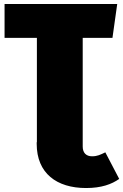

<svg xmlns="http://www.w3.org/2000/svg" viewBox="-20 -718 621 968"><path d="M511 50C486 62 471 70 444 70C415 70 397 53 397 21V-527H547L571 -698H3V-527H166V-1H165V7C165 156 266 230 414 230C491 230 543 211 581 184Z"/></svg>

Font: Fira Sans Ultra
Style: Regular
Weight: 950
Designer: Carrois Corporate & Edenspiekermann AG
Foundry: Carrois Corporate GbR & Edenspiekermann AG
Version: Version 4.203;PS 004.203;hotconv 1.0.88;makeotf.lib2.5.64775